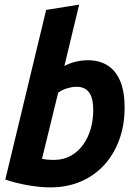

<svg xmlns="http://www.w3.org/2000/svg" viewBox="-20 -797 600 832"><path d="M198 15Q153 15 99.5 5.5Q46 -4 3 -19L180 -754L323 -777L259 -511Q283 -524 309.5 -530Q336 -536 360 -536Q410 -536 445.5 -514Q481 -492 500.5 -446.5Q520 -401 520 -330Q520 -254 496.5 -190.5Q473 -127 430.5 -81Q388 -35 329 -10Q270 15 198 15ZM213 -104Q254 -104 286 -121.5Q318 -139 340 -169.5Q362 -200 373 -238.5Q384 -277 384 -319Q384 -358 375 -380Q366 -402 350 -411.5Q334 -421 312 -421Q294 -421 271.5 -414.5Q249 -408 232 -395L162 -109Q175 -106 188 -105Q201 -104 213 -104Z"/></svg>

Font: Ubuntu Sans Mono
Style: Bold Italic
Weight: 700
Italic angle: -13.5°
Monospace: yes
Designer: Dalton Maag Ltd
Foundry: Dalton Maag Ltd
Version: Version 1.006